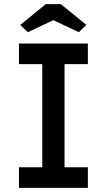

<svg xmlns="http://www.w3.org/2000/svg" viewBox="-20 -911 518 931"><path d="M72 0V-100H185V-600H72V-700H406V-600H293V-100H406V0ZM115 -755 78 -790 202 -891H275L399 -790L362 -755L224 -820H253Z"/></svg>

Font: Lexend Medium
Style: Regular
Weight: 500
Designer: Bonnie Shaver-Troup, Thomas Jockin
Foundry: Lexend
Version: Version 1.005